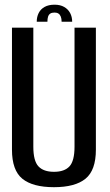

<svg xmlns="http://www.w3.org/2000/svg" viewBox="-20 -793 468 818"><path d="M210 4.5Q300 4.5 344.2 -31.5Q388.5 -67.5 388.5 -155.5V-675H297.5V-168Q297.5 -107.5 276 -84.2Q254.5 -61 210 -61Q165.5 -61 143.8 -84.2Q122 -107.5 122 -168V-675H31V-155.5Q31 -67.5 75.2 -31.5Q119.5 4.5 210 4.5ZM212.5 -773Q187 -773 170 -763.5Q153 -754 144.8 -737.5Q136.5 -721 136.5 -700.5H182Q182 -713.5 184.8 -722Q187.5 -730.5 194 -735Q200.5 -739.5 212.5 -739.5Q222.5 -739.5 229 -735.2Q235.5 -731 239 -722.2Q242.5 -713.5 242.5 -700.5H287.5Q287.5 -721 278.8 -737.5Q270 -754 253.2 -763.5Q236.5 -773 212.5 -773Z"/></svg>

Font: Anybody Condensed
Style: Regular
Weight: 400
Width: 3
Designer: Tyler Finck
Foundry: Etcetera Type Company
Version: Version 1.113;gftools[0.9.25]